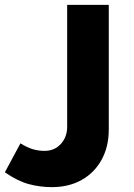

<svg xmlns="http://www.w3.org/2000/svg" viewBox="-56 -519 552 789"><path d="M157 250Q108 250 62 237.5Q16 225 -36 189L28 70Q55 87 78.5 94Q102 101 127 101Q168 101 194 72.5Q220 44 220 2V-499H391V13Q391 84 361.5 137.5Q332 191 279.5 220.5Q227 250 157 250Z"/></svg>

Font: Noto Kufi Arabic ExtraBold
Style: Regular
Weight: 800
Designer: Monotype Design Team, David Williams, Khaled Hosny
Foundry: Google LLC
Version: Version 2.109; ttfautohint (v1.8.4.7-5d5b)